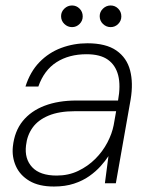

<svg xmlns="http://www.w3.org/2000/svg" viewBox="-20 -669 558 701"><path d="M177 12Q122 12 87.5 -8.5Q53 -29 38 -62.5Q23 -96 27 -134Q33 -190 63 -227Q93 -264 143 -283Q193 -302 259 -302H411Q421 -357 411.5 -394Q402 -431 374 -451Q346 -471 296 -471Q232 -471 186.5 -442Q141 -413 120 -353H73Q90 -407 124 -442Q158 -477 203.5 -494Q249 -511 299 -511Q367 -511 405 -484.5Q443 -458 455 -412Q467 -366 457 -306L403 0H363L376 -99Q365 -82 347.5 -62.5Q330 -43 306 -26Q282 -9 250 1.5Q218 12 177 12ZM187 -28Q230 -28 265.5 -45Q301 -62 328 -89Q355 -116 372 -148.5Q389 -181 395 -212L404 -263H254Q196 -263 157.5 -247Q119 -231 99 -203Q79 -175 75 -138Q69 -89 97.5 -58.5Q126 -28 187 -28ZM243 -570Q227 -570 215 -581.5Q203 -593 203 -610Q203 -626 215 -637.5Q227 -649 243 -649Q259 -649 270.5 -637.5Q282 -626 282 -609Q282 -593 270.5 -581.5Q259 -570 243 -570ZM384 -570Q368 -570 356 -581.5Q344 -593 344 -610Q344 -626 356 -637.5Q368 -649 384 -649Q400 -649 411.5 -637.5Q423 -626 423 -609Q423 -593 411.5 -581.5Q400 -570 384 -570Z"/></svg>

Font: DM Sans 20pt ExtraLight
Style: Italic
Weight: 250
Italic angle: -10°
Version: Version 4.004;gftools[0.9.30]